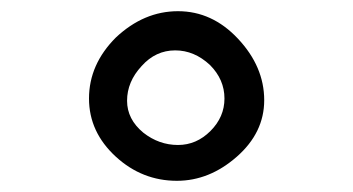

<svg xmlns="http://www.w3.org/2000/svg" viewBox="-20 -334 631 343"><path d="M139 -158Q139 -219 187 -267Q237 -314 298 -314Q359 -314 405 -265Q452 -215 452 -155Q452 -97 403 -54Q354 -11 296 -11Q234 -11 187 -54Q139 -98 139 -158ZM207 -154Q207 -121 236 -97Q264 -75 298 -75Q331 -75 356 -100Q381 -125 381 -158Q381 -192 355 -218Q327 -244 293 -244Q258 -244 233 -216Q207 -188 207 -154Z"/></svg>

Font: Yekan
Style: Regular
Weight: 400
Designer: ParsMizban Co
Foundry: ParsMizban Co
Version: Version 2.000